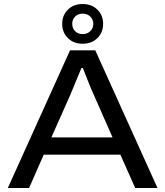

<svg xmlns="http://www.w3.org/2000/svg" viewBox="-20 -937 824 957"><path d="M19 0 329 -686H455L765 0H654L580 -166H198L125 0ZM236 -252H541L449 -461Q444 -471 436.5 -489Q429 -507 421 -527Q413 -547 405.5 -566Q398 -585 393 -598H386Q377 -577 366 -550.5Q355 -524 345 -499.5Q335 -475 329 -461ZM392 -719Q347 -719 318.5 -747Q290 -775 290 -818Q290 -861 318.5 -889Q347 -917 392 -917Q437 -917 465.5 -889Q494 -861 494 -818Q494 -775 465.5 -747Q437 -719 392 -719ZM392 -767Q415 -767 430 -781.5Q445 -796 445 -818Q445 -840 430 -854.5Q415 -869 392 -869Q369 -869 354.5 -854.5Q340 -840 340 -818Q340 -796 354.5 -781.5Q369 -767 392 -767Z"/></svg>

Font: Archivo SemiExpanded
Style: Regular
Weight: 400
Width: 6
Designer: Hector Gatti
Foundry: Omnibus-Type
Version: Version 2.001